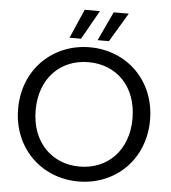

<svg xmlns="http://www.w3.org/2000/svg" viewBox="-60 -954 905 1015"><g transform="rotate(5 393.0 -446.5)"><path d="M348 -900 281 -746H342L429 -900ZM502 -900 430 -746H490L582 -900ZM743 -349C743 -558 590 -705 393 -705C197 -705 43 -558 43 -349C43 -140 197 7 393 7C590 7 743 -140 743 -349ZM136 -349C136 -521 246 -626 393 -626C540 -626 650 -521 650 -349C650 -179 540 -72 393 -72C246 -72 136 -179 136 -349Z"/></g></svg>

Font: Matrixport Regular
Style: Regular
Weight: 400
Designer: Ninad Kale (Devanagari), Jonny Pinhorn (Latin)
Foundry: Indian Type Foundry
Version: Version 3.200;PS 1.000;hotconv 16.6.54;makeotf.lib2.5.65590